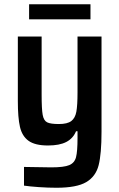

<svg xmlns="http://www.w3.org/2000/svg" viewBox="-20 -682 562 904"><path d="M93 192V104L221 106Q281 106 306 95.5Q331 85 338 58Q345 31 345 -33V-64H338Q324 -30 292 -13.5Q260 3 206 3Q145 3 114.5 -19Q84 -41 74 -84.5Q64 -128 64 -206V-510H176V-237Q176 -168 181 -141Q186 -114 202 -106Q218 -98 257 -98Q297 -98 315.5 -112Q334 -126 339.5 -156Q345 -186 345 -247V-510H458V-62Q458 42 444.5 95.5Q431 149 386 175.5Q341 202 246 202Q206 202 163 199Q120 196 93 192ZM117 -591V-662H406V-591Z"/></svg>

Font: Saira Semi Condensed Medium
Style: Regular
Weight: 500
Width: 4
Designer: Hector Gatti with collaboration of the Omnibus-Type team
Foundry: Omnibus-Type
Version: Version 1.001; ttfautohint (v1.8)